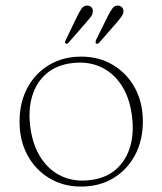

<svg xmlns="http://www.w3.org/2000/svg" viewBox="-20 -677 598 707"><path d="M279 -468.5Q345 -468.5 396.2 -437.8Q447.5 -407 476.8 -353.2Q506 -299.5 506 -229.5Q506 -159.5 477 -105.5Q448 -51.5 397 -20.8Q346 10 278.5 10Q213 10 161.8 -20.8Q110.5 -51.5 81.2 -105.5Q52 -159.5 52 -229Q52 -299.5 80.8 -353.2Q109.5 -407 160.8 -437.8Q212 -468.5 279 -468.5ZM313 -14Q370 -21 407 -53.2Q444 -85.5 459.2 -136.8Q474.5 -188 465.5 -253Q456.5 -320 425.8 -365.5Q395 -411 348.5 -431.5Q302 -452 244.5 -444.5Q187.5 -437.5 150.5 -405.5Q113.5 -373.5 98.2 -322Q83 -270.5 92 -206Q101.5 -139 132 -93.5Q162.5 -48 209.2 -27.2Q256 -6.5 313 -14ZM264.5 -617.5Q273.5 -636 281.5 -646.8Q289.5 -657.5 303.5 -656.5Q312 -655.5 317.5 -649.2Q323 -643 321.5 -633Q321 -623.5 314.5 -615Q308 -606.5 299.5 -597L232.5 -520Q230 -517.5 227.2 -516.2Q224.5 -515 221.5 -517Q219 -519 219.5 -522.2Q220 -525.5 222 -529.5ZM377 -617.5Q386.5 -636 394.5 -646.8Q402.5 -657.5 415.5 -656.5Q424.5 -655.5 430 -649.2Q435.5 -643 434.5 -633Q433 -623.5 426.8 -615Q420.5 -606.5 412.5 -597L345.5 -520Q343 -517.5 339.8 -516.2Q336.5 -515 333.5 -517Q332 -519 332 -522.2Q332 -525.5 333.5 -529.5Z"/></svg>

Font: Fraunces Thin
Style: Regular
Weight: 250
Version: Version 1.000;[b76b70a41]